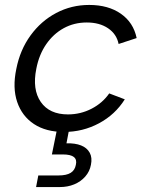

<svg xmlns="http://www.w3.org/2000/svg" viewBox="-20 -527 596 777"><path d="M239 7Q166 7 117.5 -25Q69 -57 49.5 -114.5Q30 -172 46 -248Q61 -325 103.5 -383.5Q146 -442 207.5 -474.5Q269 -507 341 -507Q418 -507 469 -471.5Q520 -436 533 -373L460 -349Q452 -389 417.5 -412.5Q383 -436 331 -436Q280 -436 238 -413Q196 -390 167 -348Q138 -306 127 -249Q110 -165 145 -114.5Q180 -64 255 -64Q306 -64 350.5 -87Q395 -110 422 -149L485 -125Q446 -63 380.5 -28Q315 7 239 7ZM249 53Q284 52 308 61.5Q332 71 343 91Q354 111 348 140Q343 167 325 187.5Q307 208 280.5 219Q254 230 222 230H126L135 183H217Q249 183 266 172.5Q283 162 287 140Q292 119 279 108.5Q266 98 234 98H190L212 -10H261Z"/></svg>

Font: Albert Sans
Style: Italic
Weight: 400
Italic angle: -11.25°
Designer: Andreas Rasmussen
Foundry: a.Foundry
Version: Version 1.025